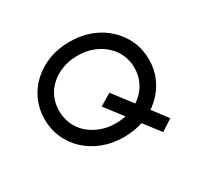

<svg xmlns="http://www.w3.org/2000/svg" viewBox="-166 -929 1319 1258"><g transform="rotate(-30 493.5 -300.0)"><path d="M730 110 465 -237 554 -290 816 54ZM493 10Q407 10 335.5 -17.5Q264 -45 210.5 -94Q157 -143 128 -208.5Q99 -274 99 -350Q99 -426 128 -491.5Q157 -557 210.5 -606Q264 -655 335.5 -682.5Q407 -710 493 -710Q579 -710 650.5 -683Q722 -656 775.5 -606.5Q829 -557 858.5 -491.5Q888 -426 888 -350Q888 -274 858.5 -208.5Q829 -143 775.5 -93.5Q722 -44 650.5 -17Q579 10 493 10ZM493 -95Q556 -95 607.5 -114.5Q659 -134 697.5 -168.5Q736 -203 757 -249.5Q778 -296 778 -350Q778 -404 757 -450.5Q736 -497 697.5 -531.5Q659 -566 607.5 -585.5Q556 -605 493 -605Q431 -605 379 -585.5Q327 -566 288.5 -532Q250 -498 229.5 -451.5Q209 -405 209 -350Q209 -296 229.5 -249Q250 -202 288.5 -168Q327 -134 379 -114.5Q431 -95 493 -95Z"/></g></svg>

Font: Lexend Mega
Style: Regular
Weight: 400
Designer: Bonnie Shaver-Troup, Thomas Jockin
Foundry: Lexend
Version: Version 1.007